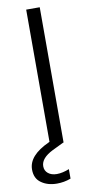

<svg xmlns="http://www.w3.org/2000/svg" viewBox="-131 -738 459 977"><g transform="rotate(-10 98.5 -249.5)"><path d="M89 152C89 152 89 152 89 152C70 152 55 147 44 138C33 129 27 117 27 101C27 101 27 101 27 101C27 73 48 49 90 28C90 28 148 0 148 0C148 0 150 0 150 0C150 0 150 -699 150 -699C150 -699 80 -699 80 -699C80 -699 80 -16 80 -16C80 -16 76 -14 76 -14C76 -14 76 -14 76 -14C4 19 -32 59 -32 108C-32 108 -32 108 -32 108C-32 139 -21 162 1 177C22 192 49 200 81 200C81 200 81 200 81 200C105 200 129 196 153 187C153 187 153 138 153 138C153 138 153 138 153 138C130 147 109 152 89 152Z"/></g></svg>

Font: wox.body
Style: Regular
Weight: 500
Designer: Ninad Kale (Devanagari), Jonny Pinhorn (Latin)
Foundry: Indian Type Foundry
Version: ""